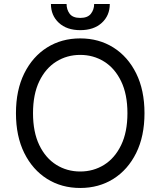

<svg xmlns="http://www.w3.org/2000/svg" viewBox="-20 -929 801 959"><path d="M701.7 -363.6Q701.7 -248.6 660.2 -164.8Q618.6 -81 546.2 -35.5Q473.7 9.9 380.7 9.9Q287.6 9.9 215.2 -35.5Q142.8 -81 101.2 -164.8Q59.7 -248.6 59.7 -363.6Q59.7 -478.7 101.2 -562.5Q142.8 -646.3 215.2 -691.8Q287.6 -737.2 380.7 -737.2Q473.7 -737.2 546.2 -691.8Q618.6 -646.3 660.2 -562.5Q701.7 -478.7 701.7 -363.6ZM616.5 -363.6Q616.5 -458.1 585 -523.1Q553.6 -588.1 500.2 -621.4Q446.7 -654.8 380.7 -654.8Q314.6 -654.8 261.2 -621.4Q207.7 -588.1 176.3 -523.1Q144.9 -458.1 144.9 -363.6Q144.9 -269.2 176.3 -204.2Q207.7 -139.2 261.2 -105.8Q314.6 -72.4 380.7 -72.4Q446.7 -72.4 500.2 -105.8Q553.6 -139.2 585 -204.2Q616.5 -269.2 616.5 -363.6ZM450.3 -909.1H528.4Q528.4 -851.6 488.6 -815Q448.9 -778.4 380.7 -778.4Q313.6 -778.4 274 -815Q234.4 -851.6 234.4 -909.1H312.5Q312.5 -881.4 327.9 -860.4Q343.4 -839.5 380.7 -839.5Q418 -839.5 434.1 -860.4Q450.3 -881.4 450.3 -909.1Z"/></svg>

Font: Inter Zeller
Style: Regular
Weight: 400
Designer: Rasmus Andersson; Joe Bland
Foundry: zeller
Version: Version 3.015;git-dec3a8cb1